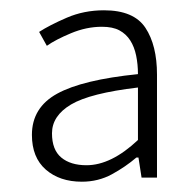

<svg xmlns="http://www.w3.org/2000/svg" viewBox="-20 -751 377 373"><path d="M139 -398Q96 -398 69 -421.5Q42 -445 42 -489Q42 -542 91 -569Q140 -596 248 -607Q248 -626 244.5 -643Q241 -660 233 -672.5Q225 -685 212 -692Q199 -699 178 -699Q148 -699 118 -686.5Q88 -674 71 -662L56 -689Q76 -702 109.5 -716.5Q143 -731 182 -731Q240 -731 262.5 -697Q285 -663 285 -606V-406H255L249 -445H245Q224 -427 197.5 -412.5Q171 -398 139 -398ZM148 -430Q196 -430 248 -479V-581Q155 -570 118 -548Q81 -526 81 -492Q81 -460 99 -445Q117 -430 148 -430Z"/></svg>

Font: hySource Sans Pro Light
Style: Regular
Weight: 300
Designer: Paul D. Hunt
Foundry: Adobe Systems Incorporated
Version: Version 2.021;PS 2.000;hotconv 1.0.86;makeotf.lib2.5.63406